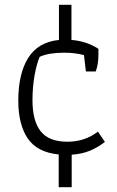

<svg xmlns="http://www.w3.org/2000/svg" viewBox="-20 -634 488 798"><path d="M224 8Q134 -1 95 -59Q56 -117 56 -216Q56 -327 97 -393Q138 -459 225 -468V-614H277V-468Q340 -463 389 -431V-405Q389 -367 378 -337H337L329 -405Q291 -415 247 -415Q183 -415 145 -398Q132 -368 123.5 -319.5Q115 -271 115 -217Q115 -132 149 -88.5Q183 -45 260 -45Q333 -45 387 -87L416 -44Q386 -21 353.5 -7.5Q321 6 278 9V144H224Z"/></svg>

Font: Athiti
Style: Regular
Weight: 400
Designer: CadsonDemak Team
Foundry: CadsonDemak
Version: Version 1.032